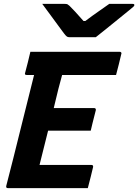

<svg xmlns="http://www.w3.org/2000/svg" viewBox="-20 -966 710 986"><path d="M20 0Q10 0 12 -11Q49 -154 84 -296.5Q119 -439 155 -581H117Q105 -581 109 -592Q117 -621 123 -646Q129 -671 136 -700H595Q600 -700 602.5 -696.5Q605 -693 603 -689Q596 -660 590 -635Q584 -610 576 -581H299Q294 -563 289.5 -545.5Q285 -528 280 -510Q274 -485 268 -460.5Q262 -436 256 -411H464Q469 -411 471 -407.5Q473 -404 472 -400Q470 -391 465 -372.5Q460 -354 455 -333Q450 -312 446 -295H227Q216 -251 205 -207Q194 -163 183 -119H449Q460 -119 458 -108Q454 -92 446.5 -60.5Q439 -29 431 0ZM472 -775H336Q329 -775 324 -778Q319 -781 309 -794Q301 -805 282 -830.5Q263 -856 240.5 -887Q218 -918 197 -946H312Q323 -946 326.5 -944Q330 -942 337 -936Q348 -925 365.5 -906.5Q383 -888 409 -858Q412 -858 418 -858Q455 -886 485.5 -907Q516 -928 541 -946H661Q671 -946 670 -939Q669 -935 664.5 -931Q660 -927 643 -913Q622 -896 590 -870Q558 -844 526.5 -818.5Q495 -793 472 -775Z"/></svg>

Font: Recursive Sn Lnr St
Style: Bold Italic
Weight: 700
Italic angle: -15°
Version: Version 1.079;hotconv 1.0.112;makeotfexe 2.5.65598; ttfautoh